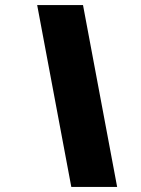

<svg xmlns="http://www.w3.org/2000/svg" viewBox="-20 -734 555 754"><path d="M126 -714H306L440 0H260Z"/></svg>

Font: Prompt
Style: Bold Italic
Weight: 700
Italic angle: -12°
Designer: Katatrad Team
Foundry: CadsonDemak
Version: Version 1.001